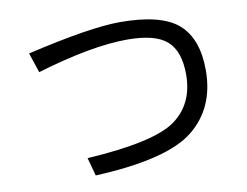

<svg xmlns="http://www.w3.org/2000/svg" viewBox="-75 -785 1150 894"><g transform="rotate(-10 500.0 -338.0)"><path d="M308.6 3.9 285.2 -82Q601.6 -101.6 703.1 -173.8Q804.7 -246.1 804.7 -386.7Q804.7 -496.1 750 -544.9Q695.3 -593.8 562.5 -593.8Q394.5 -593.8 132.8 -515.6L101.6 -609.4Q402.3 -679.7 543 -679.7Q738.3 -679.7 818.4 -609.4Q898.4 -539.1 898.4 -390.6Q898.4 -210.9 773.4 -111.3Q648.4 -11.7 308.6 3.9Z"/></g></svg>

Font: WenQuanYi Micro Hei
Style: Regular
Weight: 400
Foundry: Ascender Corporation
Version: Version 0.2.0-beta